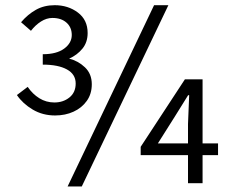

<svg xmlns="http://www.w3.org/2000/svg" viewBox="-20 -688 872 721"><path d="M187 -254.4Q140.1 -254.4 102.8 -276.6Q65.4 -298.8 43.5 -331.1L84 -361.8Q102.1 -335 127.7 -319.1Q153.3 -303.2 184.1 -303.2Q217.3 -303.2 240.7 -322Q264.2 -340.8 264.2 -374.5Q264.2 -409.2 231.4 -427.2Q198.7 -445.3 140.6 -445.3V-484.4Q192.4 -484.4 220.9 -505.4Q249.5 -526.4 249.5 -556.6Q249.5 -585.4 229.7 -603Q210 -620.6 176.8 -620.6Q154.8 -620.6 133.8 -607.2Q112.8 -593.8 96.2 -572.3L59.1 -604.5Q84 -633.8 114.7 -651.1Q145.5 -668.5 185.5 -668.5Q235.8 -668.5 272.5 -640.9Q309.1 -613.3 309.1 -564Q309.1 -529.3 289.6 -505.4Q270 -481.4 239.7 -467.8Q273.4 -459.5 299.1 -435.1Q324.7 -410.6 324.7 -371.6Q324.7 -335.4 305.9 -309.1Q287.1 -282.7 256.1 -268.6Q225.1 -254.4 187 -254.4ZM233.9 12.2 558.6 -668.5H612.3L287.1 12.2ZM686 0V-105.5H508.3V-136.7L674.3 -390.1H740.7V-149.4H798.8V-105.5H740.7V0ZM572.8 -149.4H686V-222.2L690.4 -330.6H686.5L635.7 -249Z"/></svg>

Font: Varta Light
Style: Regular
Weight: 400
Version: Version 1.004